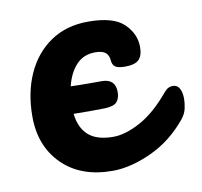

<svg xmlns="http://www.w3.org/2000/svg" viewBox="-60 -530 628 598"><g transform="rotate(-10 254.0 -230.5)"><path d="M250 5Q150 5 91.5 -53Q33 -111 33 -205Q33 -280 59.5 -339Q86 -398 136 -432Q186 -466 255 -466Q335 -466 368 -434Q401 -402 401 -360Q401 -333 388.5 -320.5Q376 -308 345 -308Q322 -308 313.5 -314.5Q305 -321 304 -334Q303 -351 293 -359.5Q283 -368 260 -368Q223 -368 200 -343Q177 -318 167 -277Q195 -276 222.5 -276Q250 -276 265 -276Q308 -276 308 -234Q308 -215 298.5 -203.5Q289 -192 259 -191Q206 -190 161 -191Q166 -146 192.5 -122.5Q219 -99 271 -99Q309 -99 357 -125Q405 -151 453 -209Q461 -218 467.5 -220.5Q474 -223 480 -223Q494 -223 501 -210.5Q508 -198 508 -178Q508 -164 504.5 -147.5Q501 -131 489 -116Q440 -56 374 -25.5Q308 5 250 5Z"/></g></svg>

Font: Pacifico
Style: Regular
Weight: 400
Designer: Vernon Adams
Foundry: Vernon Adams
Version: Version 3.010; ttfautohint (v1.8.4.7-5d5b)